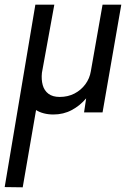

<svg xmlns="http://www.w3.org/2000/svg" viewBox="-28 -480 573 820"><path d="M151 -169Q148 -140 154.5 -116.5Q161 -93 179 -79.5Q197 -66 227 -66Q262 -66 290 -80.5Q318 -95 336.5 -120Q355 -145 360 -176L410 -460H490L410 0H331L340 -60Q314 -29 278.5 -10Q243 9 200 9Q178 9 159 4Q140 -1 126 -10L69 320L-8 319L123 -460H204Z"/></svg>

Font: Jost
Style: Italic
Weight: 400
Italic angle: -5°
Version: Version 3.710